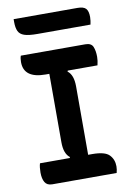

<svg xmlns="http://www.w3.org/2000/svg" viewBox="-97 -957 695 1017"><g transform="rotate(-10 250.0 -448.5)"><path d="M446 0H100Q72 0 60.5 -19.5Q49 -39 49 -72Q49 -86 50.5 -99Q52 -112 55 -121H215L217 -126Q186 -149 186 -211V-579H166Q49 -579 49 -666Q49 -687 54 -700H401Q433 -700 442 -678Q451 -656 451 -624Q451 -603 445 -579H285L283 -574Q314 -551 314 -489V-121H336Q404 -121 427.5 -96.5Q451 -72 451 -35Q451 -18 446 0ZM50 -897H393Q426 -897 438.5 -883.5Q451 -870 451 -838Q451 -828 449.5 -817Q448 -806 446 -798H160Q114 -798 90.5 -806Q67 -814 58.5 -832.5Q50 -851 50 -881Z"/></g></svg>

Font: Recursive Sn Csl St SmB
Style: Regular
Weight: 600
Version: Version 1.079;hotconv 1.0.112;makeotfexe 2.5.65598; ttfautoh